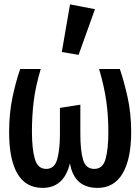

<svg xmlns="http://www.w3.org/2000/svg" viewBox="-20 -864 655 897"><path d="M540 -541.5Q559.5 -484.1 576.2 -409.2Q592.8 -334.4 592.8 -246.2Q592.8 -122.1 553.1 -54.1Q513.3 13.8 435.9 13.8Q382.6 13.8 350 -13.8Q317.4 -41.5 306.7 -101Q279 13.8 179 13.8Q100.5 13.8 61.5 -52.6Q22.6 -119 22.6 -246.2Q22.6 -334.4 38.5 -409.7Q54.4 -485.1 74.4 -541.5H170.3Q145.6 -458.5 137.4 -390.3Q129.2 -322.1 129.2 -249.2Q129.2 -168.2 142.8 -121.5Q156.4 -74.9 195.9 -74.9Q234.9 -74.9 247.4 -120.3Q260 -165.6 260 -237.9V-360L355.4 -374.9V-239.5Q355.4 -160 368.2 -117.4Q381 -74.9 420.5 -74.9Q460.5 -74.9 473.3 -121.5Q486.2 -168.2 486.2 -249.2Q486.2 -322.1 476.7 -390.5Q467.2 -459 443.1 -541.5ZM307.2 -843.6 423.6 -821 347.2 -607.7 268.7 -621Z"/></svg>

Font: Fira Code Medium
Style: Regular
Weight: 500
Designer: Carrois Corporate, Edenspiekermann AG, Nikita Prokopov
Foundry: Carrois Corporate, Edenspiekermann AG, Nikita Prokopov
Version: Version 6.002